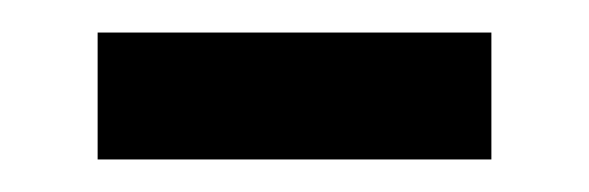

<svg xmlns="http://www.w3.org/2000/svg" viewBox="-20 -327 362 118"><path d="M40 -229V-307H282V-229Z"/></svg>

Font: TSCustom
Style: Regular
Weight: 400
Designer: Monotype Design Team
Foundry: Monotype Imaging Inc.
Version: Version 2.004; ttfautohint (v1.8.3) -l 8 -r 50 -G 200 -x 14 